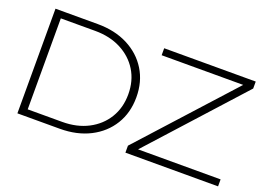

<svg xmlns="http://www.w3.org/2000/svg" viewBox="-107 -1021 1782 1293"><g transform="rotate(20 784.5 -375.0)"><path d="M400 -750Q523 -750 616 -702.5Q709 -655 761 -570.5Q813 -486 813 -375Q813 -264 761 -179.5Q709 -95 616 -47.5Q523 0 400 0H97V-750ZM153 -4 107 -49H400Q505 -49 585 -90.5Q665 -132 710 -205.5Q755 -279 755 -375Q755 -472 710 -545Q665 -618 585 -659.5Q505 -701 400 -701H107L153 -746ZM871 0V-50L1493 -736L1508 -700H876V-750H1532V-700L911 -14L895 -50H1535V0Z"/></g></svg>

Font: Unbounded ExtraLight
Style: Regular
Weight: 250
Designer: Luke Prowse, Jean-Baptiste Morizot, Fátima Lázaro, Florian Runge
Foundry: NaN
Version: Version 1.701;gftools[0.9.28.dev5+ged2979d]